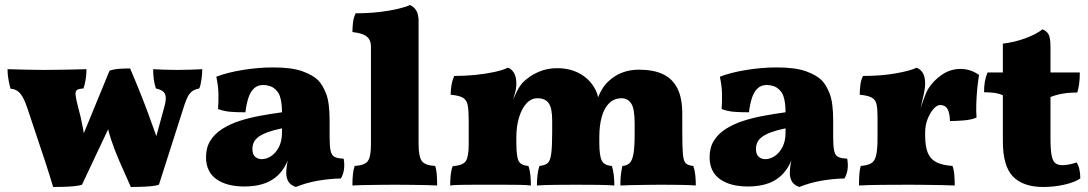

<svg xmlns="http://www.w3.org/2000/svg" viewBox="-20 -737 4340 766"><path d="M192 9Q179 -35 162 -87Q145 -139 128 -189Q111 -239 99 -276Q87 -313 82 -325Q71 -354 57 -368Q43 -382 22 -383Q18 -397 14 -418Q10 -439 10 -461Q48 -460 84.5 -459Q121 -458 156 -458Q197 -458 242.5 -459Q288 -460 325 -461Q325 -439 321.5 -418.5Q318 -398 313 -384Q294 -383 287 -378Q280 -373 281.5 -358Q283 -343 291 -312Q302 -273 311 -225.5Q320 -178 326 -112H276L417 -455Q434 -461 456.5 -462.5Q479 -464 499 -464Q537 -376 570.5 -286Q604 -196 632 -110L580 -107L636 -312Q643 -337 641 -351.5Q639 -366 629.5 -373Q620 -380 602 -384Q596 -402 593.5 -421Q591 -440 591 -461Q611 -460 633.5 -459Q656 -458 687 -458Q718 -458 741.5 -459Q765 -460 787 -461Q787 -445 784 -421.5Q781 -398 775 -384Q758 -381 747.5 -373.5Q737 -366 730 -353Q723 -340 716 -319L614 0Q603 4 581 6Q559 8 537 8.5Q515 9 502 9Q475 -51 455.5 -96Q436 -141 423 -181Q410 -221 401 -267L451 -305L307 0Q296 4 274 6Q252 8 229 8.5Q206 9 192 9Z M1160 9Q1138 1 1130 -13.5Q1122 -28 1122 -48Q1122 -63 1125.5 -83.5Q1129 -104 1136 -123L1140 -129Q1129 -93 1114 -69Q1099 -45 1080 -30Q1057 -11 1025.5 -2Q994 7 955 7Q884 7 843 -22.5Q802 -52 802 -110Q802 -148 819 -175.5Q836 -203 866.5 -222.5Q897 -242 935.5 -254.5Q974 -267 1017.5 -275Q1061 -283 1105 -289Q1105 -308 1103 -324Q1101 -340 1096.5 -353.5Q1092 -367 1082 -377Q1071 -389 1057 -393.5Q1043 -398 1031 -398Q1008 -398 993.5 -384.5Q979 -371 971 -346.5Q963 -322 959 -289Q924 -289 899 -291Q874 -293 850 -302Q852 -331 851.5 -362Q851 -393 843 -431Q887 -448 949 -458Q1011 -468 1069 -468Q1145 -468 1187 -452.5Q1229 -437 1249 -417Q1267 -399 1281 -363.5Q1295 -328 1295 -256V-190Q1295 -154 1299 -135.5Q1303 -117 1315 -111Q1327 -105 1351 -104Q1355 -82 1352.5 -62Q1350 -42 1340 -25Q1294 -24 1248 -16Q1202 -8 1160 9ZM1024 -102Q1043 -102 1061.5 -114Q1080 -126 1092.5 -150Q1105 -174 1105 -208V-225Q1071 -218 1048 -209.5Q1025 -201 1011.5 -191Q998 -181 992.5 -169Q987 -157 987 -143Q987 -121 998 -111.5Q1009 -102 1024 -102Z M1386 3Q1386 -22 1388 -41.5Q1390 -61 1395 -75Q1435 -77 1447.5 -94.5Q1460 -112 1460 -162V-549Q1460 -568 1453 -580Q1446 -592 1430 -599Q1414 -606 1386 -609Q1386 -628 1388.5 -648Q1391 -668 1399 -684Q1449 -684 1492 -689Q1535 -694 1567 -701.5Q1599 -709 1615 -717Q1632 -710 1641 -694.5Q1650 -679 1650 -653V-162Q1650 -112 1663 -94.5Q1676 -77 1716 -75Q1721 -61 1722.5 -41.5Q1724 -22 1724 3Q1712 2 1685 1.5Q1658 1 1624 0.5Q1590 0 1555 0Q1521 0 1486.5 0.5Q1452 1 1425 1.5Q1398 2 1386 3Z M1776 3Q1776 -18 1778 -38Q1780 -58 1786 -74Q1827 -77 1838.5 -94.5Q1850 -112 1850 -162V-255Q1850 -296 1846 -317Q1842 -338 1827 -347Q1812 -356 1778 -359Q1778 -377 1781 -396Q1784 -415 1792 -434Q1834 -434 1875 -438Q1916 -442 1951 -449.5Q1986 -457 2006 -467Q2020 -463 2030 -447Q2040 -431 2040 -403Q2040 -384 2034 -363.5Q2028 -343 2014 -296H2009Q2030 -349 2042.5 -373Q2055 -397 2067 -409Q2092 -434 2127 -449.5Q2162 -465 2202 -465Q2253 -465 2291 -444.5Q2329 -424 2350 -389Q2367 -362 2367 -337H2361Q2382 -391 2408 -413Q2431 -435 2461.5 -447Q2492 -459 2529 -459Q2587 -459 2625 -441Q2663 -423 2682.5 -384.5Q2702 -346 2702 -283V-210Q2702 -150 2704.5 -122Q2707 -94 2716 -85.5Q2725 -77 2746 -75Q2752 -58 2754 -38Q2756 -18 2756 3Q2729 1 2692 0.5Q2655 0 2616 0Q2590 0 2559.5 0.5Q2529 1 2501 1.5Q2473 2 2455 3Q2455 -22 2457 -39Q2459 -56 2463 -75Q2480 -76 2491 -85.5Q2502 -95 2507 -122Q2512 -149 2512 -200V-245Q2512 -304 2498 -324.5Q2484 -345 2460 -345Q2431 -345 2411 -326Q2391 -307 2381 -272Q2371 -237 2371 -190V-168Q2371 -117 2380.5 -97Q2390 -77 2421 -75Q2426 -61 2428.5 -39.5Q2431 -18 2431 3Q2408 1 2365 0.5Q2322 0 2279 0Q2236 0 2192.5 0.5Q2149 1 2122 3Q2122 -18 2124.5 -39Q2127 -60 2132 -75Q2153 -77 2164 -85.5Q2175 -94 2179 -122.5Q2183 -151 2183 -210V-256Q2183 -306 2169 -325.5Q2155 -345 2124 -345Q2099 -345 2080 -324Q2061 -303 2050.5 -267.5Q2040 -232 2040 -190V-168Q2040 -113 2049 -95Q2058 -77 2088 -75Q2094 -59 2096 -38.5Q2098 -18 2098 3Q2083 1 2053 0.5Q2023 0 1990.5 0Q1958 0 1933 0Q1908 0 1876.5 0Q1845 0 1817.5 0.5Q1790 1 1776 3Z M3169 9Q3147 1 3139 -13.5Q3131 -28 3131 -48Q3131 -63 3134.5 -83.5Q3138 -104 3145 -123L3149 -129Q3138 -93 3123 -69Q3108 -45 3089 -30Q3066 -11 3034.5 -2Q3003 7 2964 7Q2893 7 2852 -22.5Q2811 -52 2811 -110Q2811 -148 2828 -175.5Q2845 -203 2875.5 -222.5Q2906 -242 2944.5 -254.5Q2983 -267 3026.5 -275Q3070 -283 3114 -289Q3114 -308 3112 -324Q3110 -340 3105.5 -353.5Q3101 -367 3091 -377Q3080 -389 3066 -393.5Q3052 -398 3040 -398Q3017 -398 3002.5 -384.5Q2988 -371 2980 -346.5Q2972 -322 2968 -289Q2933 -289 2908 -291Q2883 -293 2859 -302Q2861 -331 2860.5 -362Q2860 -393 2852 -431Q2896 -448 2958 -458Q3020 -468 3078 -468Q3154 -468 3196 -452.5Q3238 -437 3258 -417Q3276 -399 3290 -363.5Q3304 -328 3304 -256V-190Q3304 -154 3308 -135.5Q3312 -117 3324 -111Q3336 -105 3360 -104Q3364 -82 3361.5 -62Q3359 -42 3349 -25Q3303 -24 3257 -16Q3211 -8 3169 9ZM3033 -102Q3052 -102 3070.5 -114Q3089 -126 3101.5 -150Q3114 -174 3114 -208V-225Q3080 -218 3057 -209.5Q3034 -201 3020.5 -191Q3007 -181 3001.5 -169Q2996 -157 2996 -143Q2996 -121 3007 -111.5Q3018 -102 3033 -102Z M3671 -197Q3671 -154 3681 -128.5Q3691 -103 3714.5 -90.5Q3738 -78 3780 -75Q3786 -59 3787.5 -37.5Q3789 -16 3789 3Q3770 2 3739.5 1.5Q3709 1 3675 0.5Q3641 0 3609 0Q3555 0 3498.5 0.5Q3442 1 3407 3Q3407 -24 3408.5 -42.5Q3410 -61 3414 -75Q3441 -77 3455.5 -85.5Q3470 -94 3475.5 -117.5Q3481 -141 3481 -187V-227H3671ZM3671 -296V-204H3481V-312L3671 -403Q3671 -387 3666 -363.5Q3661 -340 3651 -298ZM3649 -295Q3655 -313 3665 -341Q3675 -369 3682 -381Q3704 -416 3738 -439Q3772 -462 3812 -462Q3852 -462 3886 -438Q3882 -415 3879 -384.5Q3876 -354 3875 -323.5Q3874 -293 3876 -268Q3856 -259 3823.5 -256.5Q3791 -254 3770 -254Q3769 -287 3760 -302.5Q3751 -318 3731 -318Q3718 -318 3704 -302Q3690 -286 3680.5 -261.5Q3671 -237 3671 -209ZM3481 -204V-270Q3481 -303 3477 -321Q3473 -339 3458 -347.5Q3443 -356 3410 -359Q3410 -378 3412.5 -398Q3415 -418 3423 -434Q3497 -434 3555 -444.5Q3613 -455 3637 -467Q3654 -460 3662.5 -444.5Q3671 -429 3671 -403Z M4142 9Q4063 9 4022 -32Q3981 -73 3981 -174V-357Q3965 -364 3947 -366.5Q3929 -369 3906 -369Q3906 -392 3909 -410.5Q3912 -429 3920 -448H3981V-563Q4026 -568 4070 -584Q4114 -600 4139 -620Q4157 -613 4164 -598.5Q4171 -584 4171 -550V-448H4288Q4288 -422 4285.5 -403.5Q4283 -385 4278 -368Q4247 -368 4220.5 -363.5Q4194 -359 4171 -350V-186Q4171 -140 4175.5 -117Q4180 -94 4190.5 -86Q4201 -78 4218 -78Q4230 -78 4246 -81Q4262 -84 4275 -89Q4290 -67 4290 -25Q4268 -10 4227 -0.5Q4186 9 4142 9Z"/></svg>

Font: Vollkorn Black
Style: Regular
Weight: 900
Designer: Friedrich Althausen
Foundry: Friedrich Althausen
Version: Version 5.000